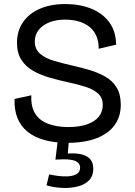

<svg xmlns="http://www.w3.org/2000/svg" viewBox="-20 -693 667 949"><path d="M313 13Q249 13 199 -1Q149 -15 115.5 -42.5Q82 -70 66 -110.5Q50 -151 52 -204L135 -222Q132 -168 153 -133Q174 -98 217 -81.5Q260 -65 317 -65Q372 -65 410.5 -78.5Q449 -92 468.5 -116.5Q488 -141 488 -174Q488 -210 464.5 -231Q441 -252 402.5 -264Q364 -276 318 -286Q272 -296 226.5 -309Q181 -322 144.5 -342.5Q108 -363 86 -396.5Q64 -430 64 -482Q64 -540 93.5 -583Q123 -626 176.5 -649.5Q230 -673 303 -673Q375 -673 431.5 -650Q488 -627 520.5 -582.5Q553 -538 554 -472L468 -452Q468 -487 456.5 -514.5Q445 -542 422.5 -560Q400 -578 369.5 -587Q339 -596 301 -596Q257 -596 223.5 -582.5Q190 -569 171 -545Q152 -521 152 -488Q152 -449 179 -426.5Q206 -404 249.5 -391.5Q293 -379 342 -368Q386 -358 427 -345.5Q468 -333 502.5 -313Q537 -293 557 -259.5Q577 -226 577 -175Q577 -118 547.5 -76Q518 -34 459 -10.5Q400 13 313 13ZM210 223 223 169Q241 173 266.5 176.5Q292 180 317 178.5Q342 177 359 167Q376 157 376 135Q376 127 372 119Q368 111 356 104.5Q344 98 319.5 95.5Q295 93 254 96L266 -4H321L315 66Q357 63 385 70.5Q413 78 427 95Q441 112 441 140Q441 179 418 200.5Q395 222 358.5 230Q322 238 282.5 235.5Q243 233 210 223Z"/></svg>

Font: Bricolage Grotesque 24pt
Style: Regular
Weight: 400
Designer: Mathieu Triay
Foundry: Atelier Triay
Version: Version 1.001;gftools[0.9.33.dev8+g029e19f]